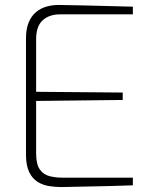

<svg xmlns="http://www.w3.org/2000/svg" viewBox="-20 -753 621 776"><path d="M228 3Q203 3 178 -1Q153 -5 132 -18Q111 -31 98 -57.5Q85 -84 85 -128V-598Q85 -636 96 -662.5Q107 -689 126 -704.5Q145 -720 168.5 -726.5Q192 -733 217 -733Q270 -732 320.5 -731Q371 -730 420 -728.5Q469 -727 517 -726V-695H223Q179 -695 152.5 -671Q126 -647 126 -594V-382L476 -379V-349L126 -345V-133Q126 -89 141 -68Q156 -47 180.5 -41Q205 -35 231 -35H517V-4Q470 -2 421.5 -1Q373 0 324.5 1Q276 2 228 3Z"/></svg>

Font: Exo Thin ExtraLight
Style: Regular
Weight: 250
Version: Version 2.000